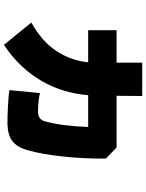

<svg xmlns="http://www.w3.org/2000/svg" viewBox="97 -758 746 980"><g transform="rotate(90 470.0 -268.0)"><path d="M466 -345Q461 -285 444 -226Q427 -167 396 -112Q365 -57 318.5 -7Q272 43 209 85L95 -55Q192 -109 240.5 -183Q289 -257 298 -345H134V-490H300V-621H470L469 -490H733L789 -436Q790 -385 787.5 -330.5Q785 -276 779.5 -222.5Q774 -169 765.5 -119.5Q757 -70 745 -30Q730 19 700 42Q670 65 614 67Q596 67 572.5 66.5Q549 66 525 64.5Q501 63 478.5 61.5Q456 60 440 57L455 -99Q475 -94 501.5 -91.5Q528 -89 550 -89Q587 -89 598 -120Q612 -169 619 -226.5Q626 -284 628 -345Z"/></g></svg>

Font: OA Gothic ExtraBold
Style: Regular
Weight: 800
Designer: Choi Chi-young, Lee Jaesang, Lee Juhyun, Han Dohee
Foundry: DDUNGSANG CORP.
Version: Version 1.000;Build 20210203